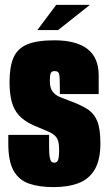

<svg xmlns="http://www.w3.org/2000/svg" viewBox="-20 -758 445 786"><path d="M199 8Q140 8 98.5 -6.5Q57 -21 35.5 -59.5Q14 -98 14 -169V-206Q56 -206 97.5 -206Q139 -206 181 -206V-155Q181 -128 183.5 -114.5Q186 -101 190.5 -96.5Q195 -92 202 -92Q213 -92 217.5 -102.5Q222 -113 222 -147Q222 -179 212 -194Q202 -209 178.5 -219Q155 -229 115 -246Q78 -263 57 -286.5Q36 -310 27.5 -343.5Q19 -377 19 -422Q19 -485 35.5 -522.5Q52 -560 92 -576.5Q132 -593 202 -593Q292 -593 338 -557.5Q384 -522 384 -449V-373Q344 -373 304.5 -373Q265 -373 225 -373V-399Q225 -440 222.5 -453.5Q220 -467 204 -467Q191 -467 187.5 -458Q184 -449 184 -427Q184 -398 195.5 -383Q207 -368 226 -360.5Q245 -353 266 -345Q310 -329 337.5 -311.5Q365 -294 378 -262.5Q391 -231 391 -171Q391 -104 368 -64.5Q345 -25 302 -8.5Q259 8 199 8ZM133 -635 210 -738H348L218 -635Z"/></svg>

Font: Alumni Sans Thin Black
Style: Regular
Weight: 900
Version: Version 1.018